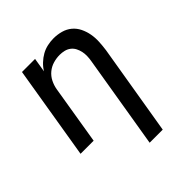

<svg xmlns="http://www.w3.org/2000/svg" viewBox="-203 -660 1006 1006"><g transform="rotate(-45 300.0 -156.5)"><path d="M326 215 412 -303Q415 -320 415.5 -337.5Q416 -355 412.5 -371Q409 -387 401.5 -401.5Q394 -416 381 -426Q368 -436 351.5 -440Q335 -444 318 -444Q294 -444 270 -437Q246 -430 226.5 -414Q207 -398 195.5 -375Q184 -352 180 -328L126 0H29L115 -520H212L199 -441Q211 -461 229 -478Q247 -495 267.5 -506.5Q288 -518 311 -523Q334 -528 356 -528Q385 -528 412 -520.5Q439 -513 459.5 -496Q480 -479 492 -454.5Q504 -430 509 -402.5Q514 -375 512.5 -346.5Q511 -318 507 -289L423 215Z"/></g></svg>

Font: Iosevka Aile Medium Oblique
Style: Regular
Weight: 500
Italic angle: -9°
Designer: Belleve Invis
Foundry: Belleve Invis
Version: Version 31.1.0; ttfautohint (v1.8.4)